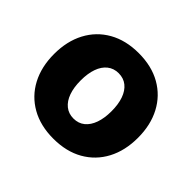

<svg xmlns="http://www.w3.org/2000/svg" viewBox="-136 -710 885 885"><g transform="rotate(45 306.5 -268.0)"><path d="M306.6 10.7Q222.7 10.7 161.1 -24.2Q99.6 -59.1 66.4 -121.8Q33.2 -184.6 33.2 -268.1Q33.2 -351.6 66.4 -414.3Q99.6 -477.1 161.1 -512Q222.7 -546.9 306.6 -546.9Q391.1 -546.9 452.4 -512Q513.7 -477.1 546.9 -414.3Q580.1 -351.6 580.1 -268.1Q580.1 -184.6 546.9 -121.8Q513.7 -59.1 452.4 -24.2Q391.1 10.7 306.6 10.7ZM306.6 -120.6Q338.9 -120.6 361.3 -138.9Q383.8 -157.2 395.5 -190.4Q407.2 -223.6 407.2 -268.6Q407.2 -314 395.5 -346.9Q383.8 -379.9 361.3 -397.9Q338.9 -416 306.6 -416Q274.9 -416 252.2 -397.9Q229.5 -379.9 217.8 -346.9Q206.1 -314 206.1 -268.6Q206.1 -223.6 217.8 -190.4Q229.5 -157.2 252.2 -138.9Q274.9 -120.6 306.6 -120.6Z"/></g></svg>

Font: Inter 18pt ExtraBold
Style: Regular
Weight: 800
Designer: Rasmus Andersson
Foundry: rsms
Version: Version 4.001;git-66647c0bb